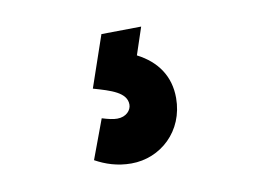

<svg xmlns="http://www.w3.org/2000/svg" viewBox="-43 -76 504 375"><g transform="rotate(-10 209.5 112.0)"><path d="M191 242C249 242 299 197 299 131C299 88 277 56 238 36L256 -18L177 -17L142 85C177 95 207 104 207 128C207 139 197 151 179 151C171 151 162 149 149 145L120 223C140 234 163 242 191 242Z"/></g></svg>

Font: Manrope ExtraBold
Style: Regular
Weight: 800
Designer: Mikhail Sharanda
Foundry: Mikhail Sharanda
Version: Version 4.505